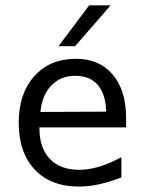

<svg xmlns="http://www.w3.org/2000/svg" viewBox="-20 -684 540 716"><path d="M450.2 -245.1V-209H127V-207Q127 -131.8 166 -91.3Q205.1 -50.8 275.4 -50.8Q311.5 -50.8 350.1 -62.5Q388.7 -74.2 432.6 -97.7V-22.5Q390.6 -5.9 351.1 2.9Q311.5 11.7 274.4 11.7Q168.9 11.7 109.4 -51.8Q49.8 -115.2 49.8 -226.6Q49.8 -335 107.9 -399.9Q166 -464.8 263.7 -464.8Q350.6 -464.8 400.4 -405.8Q450.2 -346.7 450.2 -245.1ZM376 -267.6Q374 -333 344.7 -367.2Q315.4 -401.4 259.8 -401.4Q207 -401.4 171.9 -365.7Q136.7 -330.1 130.9 -266.6ZM312.5 -664.1H392.6L259.8 -511.7H198.2Z"/></svg>

Font: BabelStone Xiangqi
Style: Regular
Weight: 400
Designer: Andrew West
Foundry: BabelStone
Version: Version 11.000 June 09, 2018